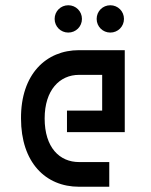

<svg xmlns="http://www.w3.org/2000/svg" viewBox="-20 -711 575 731"><path d="M60 -260C60 -93 153 0 281 0H396V-94H281C207 -94 150 -149 150 -260C150 -368 207 -426 281 -426H369V-290H235V-208H455V-520H281C155 -520 59 -428 60 -260ZM188 -639C188 -610 211 -587 240 -587C269 -587 292 -610 292 -639C292 -668 269 -691 240 -691C211 -691 188 -668 188 -639ZM348 -639C348 -610 371 -587 400 -587C429 -587 452 -610 452 -639C452 -668 429 -691 400 -691C371 -691 348 -668 348 -639Z"/></svg>

Font: Grotesk 02 Mince
Style: Bold
Weight: 400
Designer: Frank Adebiaye, contributions by Jérémy Landes, Ariel Martín Pérez
Foundry: Velvetyne Type Foundry
Version: Version 3.000;Glyphs 3.1.2 (3150)